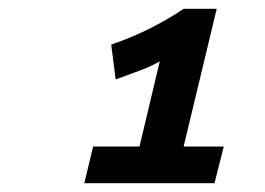

<svg xmlns="http://www.w3.org/2000/svg" viewBox="-20 -841 600 435"><path d="M171 -426 191 -509H296L342 -702Q319 -689 295 -680.5Q271 -672 242 -661L232 -740Q279 -756 320.5 -777Q362 -798 396 -821H471L396 -509H487L466 -426Z"/></svg>

Font: Ubuntu Sans Mono SemiBold
Style: Italic
Weight: 600
Italic angle: -13.5°
Monospace: yes
Designer: Dalton Maag Ltd
Foundry: Dalton Maag Ltd
Version: Version 1.006